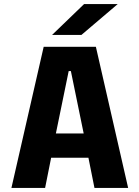

<svg xmlns="http://www.w3.org/2000/svg" viewBox="-20 -932 690 952"><path d="M615.4 0H448.4L418.4 -150H233.6L203.6 0H36.6L196.6 -700H455.4ZM320.6 -579.7 257.1 -270.3H394.9L331.4 -579.7ZM383.6 -758.7H238.1L397.1 -912H563.9Z"/></svg>

Font: Trispace Thin
Style: Regular
Weight: 100
Designer: Tyler Finck
Foundry: Etcetera Type Company
Version: Version 1.210